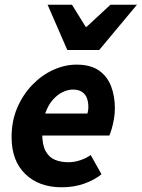

<svg xmlns="http://www.w3.org/2000/svg" viewBox="-20 -782 601 814"><path d="M241.6 12Q144.7 12 86.9 -44.5Q29.1 -100.9 29.1 -200.5Q29.1 -269.5 53.4 -325.8Q77.8 -382 117.7 -423Q157.6 -464 206.5 -486Q255.4 -508 304.5 -508Q364.2 -508 399.8 -482.9Q435.4 -457.8 451.2 -415.7Q467 -373.6 467 -322Q467 -298.3 462.8 -275.7Q458.7 -253.2 453.4 -235Q448 -216.9 443.6 -207.3H130.6L141.3 -300.7H350.6Q353 -308.4 353.8 -314.6Q354.6 -320.8 354.6 -329.1Q354.6 -349.2 348.5 -365.8Q342.4 -382.4 327.7 -392.3Q313 -402.3 288 -402.3Q269.4 -402.3 247 -392.1Q224.6 -381.9 204.7 -359.8Q184.7 -337.6 171.9 -301.9Q159 -266.2 159 -215.1Q159 -167.5 173.5 -141.2Q188 -114.9 213.1 -104.5Q238.2 -94.2 270.3 -94.2Q294.8 -94.2 320.6 -102.8Q346.3 -111.5 364.5 -124.8L410.3 -43.1Q379.8 -18.6 336.5 -3.3Q293.3 12 241.6 12ZM265.3 -570 181.8 -761.9H285.2L343.2 -668.3H347.2L448.2 -761.9H560.6L400.6 -570Z"/></svg>

Font: Source Sans 3
Style: Italic
Weight: 200
Italic angle: -11°
Designer: Paul D. Hunt
Foundry: Adobe
Version: Version 3.046;hotconv 1.0.118;makeotfexe 2.5.65603